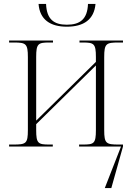

<svg xmlns="http://www.w3.org/2000/svg" viewBox="-20 -741 668 971"><path d="M318 -606C403 -606 456 -642 463 -721H425C422 -644 385 -616 318 -616C252 -616 216 -644 213 -721H175C181 -642 234 -606 318 -606ZM26 0H247V-10H230C173 -10 163 -15 163 -83V-113L465 -410V-83C465 -15 455 -10 400 -10H380V0H592L510 210H543L602 0V-10H580C517 -10 507 -15 507 -83V-452C507 -521 517 -526 580 -526H602V-536H382V-526H400C455 -526 465 -520 465 -453V-428L163 -131V-453C163 -520 173 -526 228 -526H248V-536H26V-526H51C111 -526 121 -520 121 -452V-84C121 -15 112 -10 48 -10H26Z"/></svg>

Font: Noto Serif Display SemiCondensed ExtraLight
Style: Regular
Weight: 200
Width: 4
Designer: Monotype Design Team
Foundry: Monotype Imaging Inc.
Version: Version 2.009